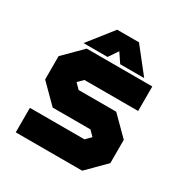

<svg xmlns="http://www.w3.org/2000/svg" viewBox="-161 -829 925 960"><g transform="rotate(30 301.0 -349.0)"><path d="M60 0V-141.5H375L405.5 -172V-169.5L376 -199.5H158L55 -302.5V-437L158 -540H536.5V-398.5H226.5L196 -368V-371L226.5 -340.5H443.5L546.5 -237.5V-103L443.5 0ZM137 -72.5H414L476 -134.5V-213L414 -272.5H183L126.5 -329.5V-408L188 -469.5H459.5H188L126.5 -408V-329.5L183 -272.5H414L476 -213V-134.5L414 -72.5H137ZM242.5 -698H368.5L480.5 -556H342L305.5 -610L269 -556H130.5ZM276 -659 233.5 -601 276 -659H333L375.5 -601L333 -659Z"/></g></svg>

Font: Tourney Thin Black
Style: Regular
Weight: 900
Version: Version 1.015